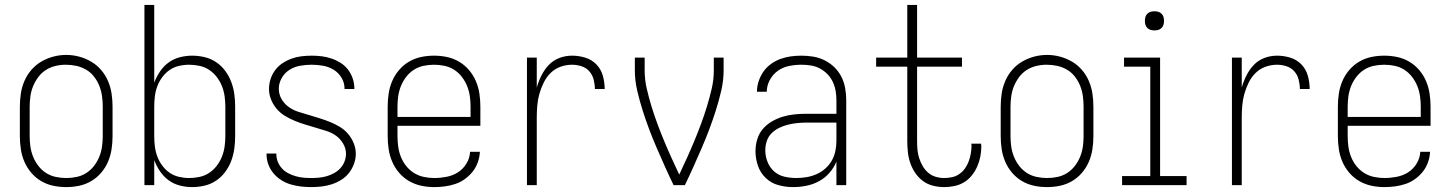

<svg xmlns="http://www.w3.org/2000/svg" viewBox="-20 -755 5915 783"><path d="M250 8Q223 8 197 2.5Q171 -3 148 -16.5Q125 -30 107.5 -50.5Q90 -71 79.5 -95.5Q69 -120 65 -146.5Q61 -173 61 -200V-320Q61 -347 65 -373.5Q69 -400 79.5 -424.5Q90 -449 107.5 -469.5Q125 -490 148 -503.5Q171 -517 197 -524Q223 -531 250 -531Q277 -531 303 -524Q329 -517 352 -503.5Q375 -490 392.5 -469.5Q410 -449 420.5 -424.5Q431 -400 435 -373.5Q439 -347 439 -320V-200Q439 -173 435 -146.5Q431 -120 420.5 -95.5Q410 -71 392.5 -50.5Q375 -30 352 -16.5Q329 -3 303 2.5Q277 8 250 8ZM250 -29Q272 -29 293 -33.5Q314 -38 332 -49.5Q350 -61 363.5 -78.5Q377 -96 385 -116Q393 -136 396 -157Q399 -178 399 -200V-320Q399 -342 396 -363.5Q393 -385 385 -405Q377 -425 363.5 -442.5Q350 -460 331 -471Q312 -482 291 -486.5Q270 -491 248 -491Q227 -491 206 -486Q185 -481 167 -469.5Q149 -458 136 -440.5Q123 -423 115 -403.5Q107 -384 104 -362.5Q101 -341 101 -320V-200Q101 -178 104 -157Q107 -136 115 -116Q123 -96 136.5 -78.5Q150 -61 168 -49.5Q186 -38 207.5 -33.5Q229 -29 250 -29Z M764 8Q738 8 713 1.5Q688 -5 667.5 -20Q647 -35 632.5 -56.5Q618 -78 609 -102V0H569V-735H609V-418Q618 -442 632.5 -463.5Q647 -485 667.5 -500Q688 -515 713 -521.5Q738 -528 764 -528Q789 -528 814.5 -522Q840 -516 861.5 -501.5Q883 -487 898.5 -466Q914 -445 923 -421Q932 -397 935.5 -371.5Q939 -346 939 -320V-200Q939 -174 935.5 -148.5Q932 -123 923 -99Q914 -75 898.5 -54Q883 -33 861.5 -18.5Q840 -4 814.5 2Q789 8 764 8ZM751 -29Q772 -29 793.5 -33.5Q815 -38 833 -50Q851 -62 864 -79Q877 -96 885 -116Q893 -136 896 -157.5Q899 -179 899 -200V-320Q899 -341 896 -362.5Q893 -384 885 -404Q877 -424 864 -441Q851 -458 833 -470Q815 -482 793.5 -486.5Q772 -491 751 -491Q730 -491 709 -486Q688 -481 671 -469Q654 -457 641.5 -440Q629 -423 621.5 -403Q614 -383 611.5 -362Q609 -341 609 -320V-200Q609 -179 611.5 -158Q614 -137 621.5 -117Q629 -97 641.5 -80Q654 -63 671 -51Q688 -39 709 -34Q730 -29 751 -29Z M1249 8Q1228 8 1207 5.5Q1186 3 1165.5 -3Q1145 -9 1127 -20.5Q1109 -32 1095.5 -48Q1082 -64 1074.5 -84Q1067 -104 1067 -125Q1067 -126 1067 -127Q1067 -128 1067 -129H1107Q1107 -128 1107 -127.5Q1107 -127 1107 -127Q1107 -110 1113 -95Q1119 -80 1130 -68Q1141 -56 1155.5 -48.5Q1170 -41 1185.5 -36.5Q1201 -32 1217 -30.5Q1233 -29 1249 -29Q1265 -29 1281 -30.5Q1297 -32 1312.5 -36.5Q1328 -41 1342.5 -49Q1357 -57 1368 -69Q1379 -81 1385 -96.5Q1391 -112 1391 -128Q1391 -150 1379 -170Q1367 -190 1349 -202.5Q1331 -215 1309.5 -221.5Q1288 -228 1266.5 -234.5Q1245 -241 1223.5 -247.5Q1202 -254 1181.5 -262.5Q1161 -271 1142 -282.5Q1123 -294 1108.5 -311Q1094 -328 1085.5 -349Q1077 -370 1077 -392Q1077 -413 1083.5 -433Q1090 -453 1102.5 -469.5Q1115 -486 1132.5 -497.5Q1150 -509 1169.5 -516Q1189 -523 1209.5 -525.5Q1230 -528 1251 -528Q1272 -528 1292 -525.5Q1312 -523 1331.5 -516.5Q1351 -510 1368.5 -499Q1386 -488 1398.5 -472Q1411 -456 1418 -436Q1425 -416 1425 -396Q1425 -395 1425 -394Q1425 -393 1425 -392H1385Q1385 -393 1385 -393.5Q1385 -394 1385 -395Q1385 -418 1372.5 -438.5Q1360 -459 1340 -471Q1320 -483 1297 -487Q1274 -491 1251 -491Q1228 -491 1204.5 -487Q1181 -483 1161 -470.5Q1141 -458 1129 -437Q1117 -416 1117 -393Q1117 -370 1128.5 -350.5Q1140 -331 1158.5 -318Q1177 -305 1198.5 -298.5Q1220 -292 1241.5 -285.5Q1263 -279 1284 -272.5Q1305 -266 1326 -257.5Q1347 -249 1366 -237.5Q1385 -226 1399.5 -209Q1414 -192 1422.5 -171Q1431 -150 1431 -128Q1431 -107 1423.5 -86.5Q1416 -66 1403 -49.5Q1390 -33 1371.5 -21.5Q1353 -10 1333 -3.5Q1313 3 1291.5 5.5Q1270 8 1249 8Z M1751 8Q1724 8 1698 2.5Q1672 -3 1648.5 -16.5Q1625 -30 1607.5 -50.5Q1590 -71 1579.5 -95.5Q1569 -120 1565 -146.5Q1561 -173 1561 -200V-320Q1561 -347 1565 -373.5Q1569 -400 1579.5 -424.5Q1590 -449 1607.5 -469.5Q1625 -490 1648 -503.5Q1671 -517 1697 -522.5Q1723 -528 1750 -528Q1777 -528 1803 -522.5Q1829 -517 1852 -503.5Q1875 -490 1892.5 -469.5Q1910 -449 1920.5 -424.5Q1931 -400 1935 -373.5Q1939 -347 1939 -320V-242H1601V-200Q1601 -178 1604 -156.5Q1607 -135 1615 -115Q1623 -95 1636.5 -78Q1650 -61 1668.5 -49.5Q1687 -38 1708.5 -33.5Q1730 -29 1751 -29Q1776 -29 1801.5 -34Q1827 -39 1848 -52.5Q1869 -66 1882.5 -88.5Q1896 -111 1897 -136H1937Q1936 -114 1928.5 -93Q1921 -72 1907.5 -55Q1894 -38 1876 -25Q1858 -12 1837.5 -5Q1817 2 1795 5Q1773 8 1751 8ZM1899 -278V-320Q1899 -342 1896 -363Q1893 -384 1885 -404Q1877 -424 1863.5 -441.5Q1850 -459 1832 -470.5Q1814 -482 1793 -486.5Q1772 -491 1750 -491Q1728 -491 1707 -486.5Q1686 -482 1668 -470.5Q1650 -459 1636.5 -441.5Q1623 -424 1615 -404Q1607 -384 1604 -363Q1601 -342 1601 -320V-278Z M2129 0V-520H2169V-398Q2176 -423 2188 -447Q2200 -471 2218 -490Q2236 -509 2261 -518.5Q2286 -528 2313 -528Q2340 -528 2366.5 -520Q2393 -512 2412 -492.5Q2431 -473 2438.5 -446Q2446 -419 2446 -392H2406Q2406 -411 2401 -430.5Q2396 -450 2383 -464.5Q2370 -479 2351 -485Q2332 -491 2313 -491Q2288 -491 2265 -482.5Q2242 -474 2225 -457Q2208 -440 2197 -417.5Q2186 -395 2179.5 -371.5Q2173 -348 2171 -324Q2169 -300 2169 -276V0Z M2727 0Q2709 -37 2692 -75Q2675 -113 2658.5 -151Q2642 -189 2627.5 -227.5Q2613 -266 2600.5 -305.5Q2588 -345 2578.5 -386Q2569 -427 2569 -468V-520H2609V-468Q2609 -430 2617.5 -393.5Q2626 -357 2637 -321Q2648 -285 2661 -250Q2674 -215 2688.5 -180Q2703 -145 2718.5 -111Q2734 -77 2750 -43Q2766 -77 2781.5 -111Q2797 -145 2811.5 -180Q2826 -215 2839 -250Q2852 -285 2863 -321Q2874 -357 2882.5 -393.5Q2891 -430 2891 -468V-520H2931V-468Q2931 -427 2921.5 -386Q2912 -345 2899.5 -305.5Q2887 -266 2872.5 -227.5Q2858 -189 2841.5 -151Q2825 -113 2808 -75Q2791 -37 2773 0Z M3214 8Q3184 8 3154.5 0Q3125 -8 3103 -29Q3081 -50 3071 -79Q3061 -108 3061 -138Q3061 -163 3068 -186.5Q3075 -210 3090.5 -228.5Q3106 -247 3127.5 -259.5Q3149 -272 3172 -279Q3195 -286 3219.5 -288.5Q3244 -291 3268 -291H3391V-348Q3391 -367 3387.5 -386Q3384 -405 3375.5 -422.5Q3367 -440 3353.5 -453.5Q3340 -467 3323 -476Q3306 -485 3287 -488Q3268 -491 3248 -491Q3223 -491 3198 -486Q3173 -481 3152.5 -466.5Q3132 -452 3119.5 -429Q3107 -406 3107 -381H3067Q3067 -403 3074 -424Q3081 -445 3093.5 -463Q3106 -481 3124 -494Q3142 -507 3162.5 -514.5Q3183 -522 3204.5 -525Q3226 -528 3248 -528Q3273 -528 3297 -524Q3321 -520 3343 -509Q3365 -498 3382.5 -481Q3400 -464 3411 -442.5Q3422 -421 3426.5 -396.5Q3431 -372 3431 -348V0H3391V-96Q3381 -71 3362.5 -50Q3344 -29 3320 -16Q3296 -3 3269 2.5Q3242 8 3214 8ZM3227 -29Q3248 -29 3269 -32.5Q3290 -36 3309.5 -44.5Q3329 -53 3345 -67Q3361 -81 3371.5 -99Q3382 -117 3386.5 -138Q3391 -159 3391 -180V-255H3268Q3249 -255 3230 -253Q3211 -251 3193 -246.5Q3175 -242 3157.5 -233.5Q3140 -225 3126.5 -211.5Q3113 -198 3107 -179.5Q3101 -161 3101 -142Q3101 -118 3110 -95Q3119 -72 3137 -56Q3155 -40 3179 -34.5Q3203 -29 3227 -29Z M3831 8Q3808 8 3785.5 2.5Q3763 -3 3744.5 -16.5Q3726 -30 3713 -49Q3700 -68 3692.5 -89.5Q3685 -111 3682.5 -134Q3680 -157 3680 -180V-483H3553V-520H3680V-735H3720V-520H3903V-483H3720V-180Q3720 -162 3721.5 -144.5Q3723 -127 3728.5 -110Q3734 -93 3743 -77.5Q3752 -62 3765.5 -50.5Q3779 -39 3796 -34Q3813 -29 3831 -29Q3847 -29 3863 -32.5Q3879 -36 3892.5 -45.5Q3906 -55 3915.5 -68.5Q3925 -82 3930.5 -97Q3936 -112 3939 -128.5Q3942 -145 3942 -161Q3942 -163 3941.5 -165Q3941 -167 3941 -169H3981Q3981 -166 3981.5 -163.5Q3982 -161 3982 -159Q3982 -138 3978 -117Q3974 -96 3965.5 -76.5Q3957 -57 3943.5 -40Q3930 -23 3912 -12Q3894 -1 3873 3.5Q3852 8 3831 8Z M4250 8Q4223 8 4197 2.5Q4171 -3 4148 -16.5Q4125 -30 4107.5 -50.5Q4090 -71 4079.5 -95.5Q4069 -120 4065 -146.5Q4061 -173 4061 -200V-320Q4061 -347 4065 -373.5Q4069 -400 4079.5 -424.5Q4090 -449 4107.5 -469.5Q4125 -490 4148 -503.5Q4171 -517 4197 -524Q4223 -531 4250 -531Q4277 -531 4303 -524Q4329 -517 4352 -503.5Q4375 -490 4392.5 -469.5Q4410 -449 4420.5 -424.5Q4431 -400 4435 -373.5Q4439 -347 4439 -320V-200Q4439 -173 4435 -146.5Q4431 -120 4420.5 -95.5Q4410 -71 4392.5 -50.5Q4375 -30 4352 -16.5Q4329 -3 4303 2.5Q4277 8 4250 8ZM4250 -29Q4272 -29 4293 -33.5Q4314 -38 4332 -49.5Q4350 -61 4363.5 -78.5Q4377 -96 4385 -116Q4393 -136 4396 -157Q4399 -178 4399 -200V-320Q4399 -342 4396 -363.5Q4393 -385 4385 -405Q4377 -425 4363.5 -442.5Q4350 -460 4331 -471Q4312 -482 4291 -486.5Q4270 -491 4248 -491Q4227 -491 4206 -486Q4185 -481 4167 -469.5Q4149 -458 4136 -440.5Q4123 -423 4115 -403.5Q4107 -384 4104 -362.5Q4101 -341 4101 -320V-200Q4101 -178 4104 -157Q4107 -136 4115 -116Q4123 -96 4136.5 -78.5Q4150 -61 4168 -49.5Q4186 -38 4207.5 -33.5Q4229 -29 4250 -29Z M4556 0V-37H4671V-483H4564V-520H4711V-37H4819V0ZM4688 -631Q4680 -631 4672.5 -633Q4665 -635 4659 -641Q4653 -647 4651 -654.5Q4649 -662 4649 -670Q4649 -678 4651 -685.5Q4653 -693 4659 -699Q4665 -705 4672.5 -707Q4680 -709 4688 -709Q4696 -709 4703.5 -707Q4711 -705 4717 -699Q4723 -693 4725 -685.5Q4727 -678 4727 -670Q4727 -662 4725 -654.5Q4723 -647 4717 -641Q4711 -635 4703.5 -633Q4696 -631 4688 -631Z M5004 0V-520H5044V-398Q5051 -423 5063 -447Q5075 -471 5093 -490Q5111 -509 5136 -518.5Q5161 -528 5188 -528Q5215 -528 5241.5 -520Q5268 -512 5287 -492.5Q5306 -473 5313.5 -446Q5321 -419 5321 -392H5281Q5281 -411 5276 -430.5Q5271 -450 5258 -464.5Q5245 -479 5226 -485Q5207 -491 5188 -491Q5163 -491 5140 -482.5Q5117 -474 5100 -457Q5083 -440 5072 -417.5Q5061 -395 5054.5 -371.5Q5048 -348 5046 -324Q5044 -300 5044 -276V0Z M5626 8Q5599 8 5573 2.5Q5547 -3 5523.5 -16.5Q5500 -30 5482.5 -50.5Q5465 -71 5454.5 -95.5Q5444 -120 5440 -146.5Q5436 -173 5436 -200V-320Q5436 -347 5440 -373.5Q5444 -400 5454.5 -424.5Q5465 -449 5482.5 -469.5Q5500 -490 5523 -503.5Q5546 -517 5572 -522.5Q5598 -528 5625 -528Q5652 -528 5678 -522.5Q5704 -517 5727 -503.5Q5750 -490 5767.5 -469.5Q5785 -449 5795.5 -424.5Q5806 -400 5810 -373.5Q5814 -347 5814 -320V-242H5476V-200Q5476 -178 5479 -156.5Q5482 -135 5490 -115Q5498 -95 5511.5 -78Q5525 -61 5543.5 -49.5Q5562 -38 5583.5 -33.5Q5605 -29 5626 -29Q5651 -29 5676.5 -34Q5702 -39 5723 -52.5Q5744 -66 5757.5 -88.5Q5771 -111 5772 -136H5812Q5811 -114 5803.5 -93Q5796 -72 5782.5 -55Q5769 -38 5751 -25Q5733 -12 5712.5 -5Q5692 2 5670 5Q5648 8 5626 8ZM5774 -278V-320Q5774 -342 5771 -363Q5768 -384 5760 -404Q5752 -424 5738.5 -441.5Q5725 -459 5707 -470.5Q5689 -482 5668 -486.5Q5647 -491 5625 -491Q5603 -491 5582 -486.5Q5561 -482 5543 -470.5Q5525 -459 5511.5 -441.5Q5498 -424 5490 -404Q5482 -384 5479 -363Q5476 -342 5476 -320V-278Z"/></svg>

Font: Zed Sans Extralight
Style: Regular
Weight: 200
Designer: Belleve Invis
Foundry: Belleve Invis
Version: Version 1.0.0; ttfautohint (v1.8.4)